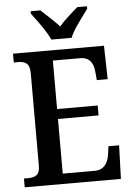

<svg xmlns="http://www.w3.org/2000/svg" viewBox="-61 -976 704 1022"><g transform="rotate(-5 291.0 -465.5)"><path d="M29 -47H54Q83 -47 98.5 -60Q114 -73 114 -109V-600Q114 -640 98.5 -653.5Q83 -667 54 -667H29V-714H515L519 -535H461L457 -580Q450 -659 384 -659H237V-400H454V-347H237V-55H409Q473 -55 486 -134L492 -179H549L543 0H29ZM142 -918V-931H194Q267 -865 292 -836Q315 -864 350 -895Q385 -926 391 -931H443V-918Q403 -864 381 -832Q359 -800 347 -771H239Q218 -819 142 -918Z"/></g></svg>

Font: Noto Serif NarrowSemiBold
Style: Regular
Weight: 600
Width: 4
Designer: Monotype Design Team
Foundry: Monotype Imaging Inc.
Version: Version 1.001